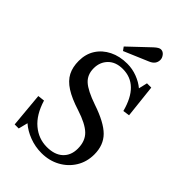

<svg xmlns="http://www.w3.org/2000/svg" viewBox="-273 -1027 1143 1143"><g transform="rotate(45 298.0 -456.0)"><path d="M309 14Q256 14 207.5 -4.5Q159 -23 125 -53L110 6H76L56 -213L99 -218Q127 -126 182 -80Q237 -34 306 -34Q372 -34 408 -67.5Q444 -101 444 -158Q444 -221 407 -257Q370 -293 283 -321Q207 -345 162 -374Q117 -403 97.5 -441Q78 -479 78 -531Q78 -589 105.5 -632Q133 -675 182 -699.5Q231 -724 295 -724Q338 -724 378.5 -708.5Q419 -693 447 -669L460 -724H496L519 -514L477 -508Q431 -683 298 -683Q239 -683 205.5 -649Q172 -615 172 -563Q172 -509 207.5 -477Q243 -445 330 -415Q443 -377 490.5 -329Q538 -281 538 -203Q538 -141 508 -92Q478 -43 426 -14.5Q374 14 309 14ZM223 -759 207 -781 336 -903Q361 -926 376 -926Q394 -926 406 -910.5Q418 -895 418 -879Q418 -841 376 -824Z"/></g></svg>

Font: Literata 36pt
Style: Regular
Weight: 400
Designer: Latin by Veronika Burian and Jose Scaglione. Greek by Irene Vlachou. Cyrillic by Vera Evstafieva.
Foundry: TypeTogether
Version: Version 3.002